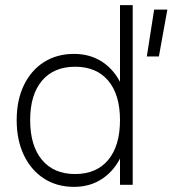

<svg xmlns="http://www.w3.org/2000/svg" viewBox="-20 -720 672 748"><path d="M580.5 -682.5 552 -500H599L632 -682.5ZM497 -700V0H447.5V-700ZM480.5 -252Q480.5 -174 454 -115.5Q427.5 -57 379.8 -24.5Q332 8 268.5 8Q201.5 8 151.2 -24.5Q101 -57 73 -115.5Q45 -174 45 -252Q45 -330 73 -388Q101 -446 151.2 -478Q201.5 -510 268.5 -510Q332 -510 379.8 -478Q427.5 -446 454 -388Q480.5 -330 480.5 -252ZM97.5 -252Q97.5 -152.5 143.5 -97.2Q189.5 -42 272.5 -42Q356 -42 401.8 -97.2Q447.5 -152.5 447.5 -252Q447.5 -351 401.8 -405.5Q356 -460 272.5 -460Q189.5 -460 143.5 -405.5Q97.5 -351 97.5 -252Z"/></svg>

Font: Overused Grotesk Light
Style: Regular
Weight: 300
Designer: RandomMaerks
Version: Version 0.005